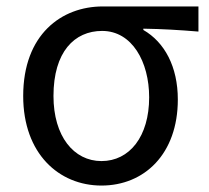

<svg xmlns="http://www.w3.org/2000/svg" viewBox="-20 -563 649 596"><path d="M295 13C428 13 532 -85 532 -254C532 -356 491 -432 425 -470V-474C485 -473 535 -470 596 -465V-543H299C171 -543 52 -456 52 -265C52 -86 163 13 295 13ZM295 -63C209 -63 146 -140 146 -265C146 -402 211 -467 297 -467C390 -467 443 -371 443 -261C443 -139 382 -63 295 -63Z"/></svg>

Font: Source Han Sans JP
Style: Regular
Weight: 400
Designer: Ryoko NISHIZUKA 西塚涼子 (kana, bopomofo & ideographs); Paul D. Hunt (Latin, Greek & Cyrillic); Sandoll Communications 산돌커뮤니
Foundry: Adobe
Version: Version 2.004;hotconv 1.0.118;makeotfexe 2.5.65603